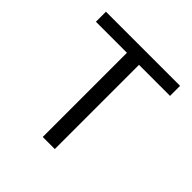

<svg xmlns="http://www.w3.org/2000/svg" viewBox="-172 -800 945 945"><g transform="rotate(45 300.0 -328.0)"><path d="M258 0V-586H42V-656H558V-586H342V0Z"/></g></svg>

Font: SauceCodePro NFM
Style: Regular
Weight: 400
Monospace: yes
Designer: Paul D. Hunt, Teo Tuominen
Foundry: Adobe
Version: Version 2.042;hotconv 1.1.0;makeotfexe 2.6.0;Nerd Fonts 3.3.